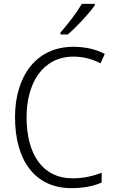

<svg xmlns="http://www.w3.org/2000/svg" viewBox="-20 -967 592 997"><path d="M472 -939V-947H405C379 -902 333 -842 294 -798V-788H332C378 -827 442 -896 472 -939ZM362 -673C411 -673 458 -661 502 -638L524 -687C476 -712 421 -724 361 -724C163 -724 58 -565 58 -359C58 -133 162 10 351 10C416 10 466 -1 508 -19V-70C466 -54 417 -41 357 -41C201 -41 118 -166 118 -358C118 -536 202 -673 362 -673Z"/></svg>

Font: Noto Sans Khmer SemiCondensed Light
Style: Regular
Weight: 300
Width: 4
Designer: Danh Hong and the Monotype Design Team
Foundry: Monotype Imaging Inc.
Version: Version 2.004